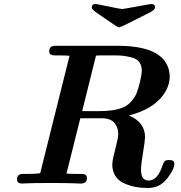

<svg xmlns="http://www.w3.org/2000/svg" viewBox="-20 -914 899 956"><path d="M64.9 -20Q64.9 -47.9 92.8 -47.9H110.8Q162.6 -47.9 180.2 -51.8L326.2 -636.2Q308.1 -638.2 271 -638.2H251Q225.1 -638.2 225.1 -658.2Q225.1 -686 254.9 -686H564.9Q787.1 -686 819.8 -569.8Q824.7 -551.8 825.2 -535.2Q825.2 -480 785.6 -431.9Q746.1 -383.8 674.8 -356Q657.7 -349.1 622.1 -338.9Q702.1 -305.7 702.1 -231Q702.1 -214.8 692.1 -153.8Q682.1 -92.8 682.1 -69.8Q682.1 -14.6 720.2 -15.1Q766.1 -15.1 791 -95.2Q795.9 -108.4 801.5 -112.8Q807.1 -117.2 820.8 -117.2H824.2Q848.1 -117.2 848.1 -98.1Q848.1 -71.3 812 -24.7Q775.9 22 715.8 22Q682.6 22 654.3 16.6Q626 11.2 598.4 -1Q570.8 -13.2 554.9 -37.1Q539.1 -61 539.1 -94.2Q539.1 -115.2 554 -171.6Q568.8 -228 568.8 -246.1Q568.8 -279.3 549.8 -302.2Q530.8 -325.2 484.9 -325.2H379.9L311 -49.8Q330.1 -47.9 370.1 -47.9H388.2Q413.1 -47.9 413.1 -26.9Q413.1 0 380.9 0Q376 0 357.9 -1Q339.8 -2 307.9 -2.4Q275.9 -2.9 235.8 -2.9Q189.9 -2.9 157 -2.4Q124 -2 109.1 -1Q94.2 0 90.8 0Q64.9 0 64.9 -20ZM389.2 -360.8H475.1Q532.2 -360.8 570.6 -371.3Q608.9 -381.8 629.4 -404.3Q649.9 -426.8 658.4 -446.3Q667 -465.8 675.8 -501Q685.5 -541 686 -562Q686 -588.9 673.1 -605.5Q660.2 -622.1 634 -628.4Q607.9 -634.8 590.6 -636.5Q573.2 -638.2 543 -638.2H503.9Q465.8 -638.2 458 -637.2ZM437 -877Q437 -894 456.1 -894Q461.9 -894 521 -881.6Q580.1 -869.1 587.9 -869.1Q594.7 -869.1 661.4 -881.6Q728 -894 732.9 -894Q752 -894 752 -877Q752 -865.7 730 -854Q581.1 -777.8 574.2 -777.8H571.8Q565.9 -777.8 514.2 -814Q481.9 -835.9 459 -852.1Q437 -867.2 437 -877Z"/></svg>

Font: CMU Serif
Style: BoldItalic
Weight: 700
Italic angle: -14.04°
Version: Version 0.7.0